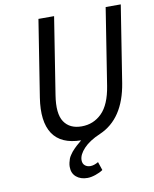

<svg xmlns="http://www.w3.org/2000/svg" viewBox="-94 -731 813 1015"><g transform="rotate(-10 312.5 -223.5)"><path d="M293 212.9Q256.3 212.9 233.2 193.4Q210 173.8 210 139.2Q210 127.9 212.6 116.7Q215.3 105.5 218.3 96.9Q221.2 88.4 228.3 78.1Q235.4 67.9 239.7 62.3Q244.1 56.6 253.7 47.1Q263.2 37.6 267.1 34.2Q271 30.8 281.5 22Q292 13.2 293.9 11.2Q186 9.8 142.3 -56.6Q98.6 -123 118.2 -249L183.1 -660.2H267.1L202.1 -248Q186.5 -149.9 216.3 -105.5Q246.1 -61 310.1 -61Q374 -61 418.7 -105.5Q463.4 -149.9 479 -248L543.9 -660.2H625L560.1 -249Q529.8 -62 397.9 -4.9Q339.4 20 308.6 52.7Q277.8 85.4 277.8 115.2Q277.8 133.8 289.6 143.8Q301.3 153.8 318.8 153.8Q338.4 153.8 361.8 140.1L377 185.1Q360.4 196.8 336.2 204.8Q312 212.9 293 212.9Z"/></g></svg>

Font: Office Code Pro D Italic
Style: Regular
Weight: 400
Italic angle: -9°
Designer: Nathan Rutzky & Paul D. Hunt
Foundry: Adobe Systems Incorporated
Version: Version 1.004;PS 001.004;hotconv 1.0.70;makeotf.lib2.5.58329